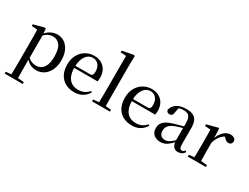

<svg xmlns="http://www.w3.org/2000/svg" viewBox="-86 -1545 3291 2540"><g transform="rotate(30 1560.0 -274.5)"><path d="M39 260V232L150 222H200L315 232V260ZM121 260Q122 223 122.5 182Q123 141 123.5 99.5Q124 58 124 23V-293Q124 -344 123.5 -383.5Q123 -423 121 -459L35 -465V-490L200 -534L213 -526L220 -443L221 -437V-78L220 -67V23Q220 57 220.5 98.5Q221 140 221.5 181.5Q222 223 223 260ZM375 15Q329 15 284.5 -5.5Q240 -26 203 -79H190L205 -103Q240 -65 272.5 -51Q305 -37 345 -37Q387 -37 421.5 -59Q456 -81 476.5 -131Q497 -181 497 -263Q497 -379 456.5 -432.5Q416 -486 349 -486Q314 -486 278.5 -469.5Q243 -453 201 -405L189 -429H199Q238 -486 288 -511.5Q338 -537 390 -537Q452 -537 499 -504Q546 -471 574 -410.5Q602 -350 602 -265Q602 -179 572 -116Q542 -53 491 -19Q440 15 375 15Z M957 15Q881 15 822 -16Q763 -47 729.5 -108.5Q696 -170 696 -260Q696 -346 731 -408Q766 -470 824 -503.5Q882 -537 949 -537Q1017 -537 1064.5 -509Q1112 -481 1136.5 -433.5Q1161 -386 1161 -325Q1161 -289 1155 -265H740V-297H1020Q1048 -297 1058 -312Q1068 -327 1068 -360Q1068 -425 1036 -464.5Q1004 -504 946 -504Q905 -504 871.5 -477.5Q838 -451 818 -399.5Q798 -348 798 -273Q798 -192 822.5 -139.5Q847 -87 889 -63Q931 -39 986 -39Q1039 -39 1077.5 -58Q1116 -77 1145 -112L1162 -99Q1130 -45 1078.5 -15Q1027 15 957 15Z M1224 0V-28L1340 -39H1380L1498 -28V0ZM1310 0Q1311 -33 1311.5 -72.5Q1312 -112 1312.5 -153Q1313 -194 1313 -230V-745L1228 -750V-777L1399 -809L1414 -800L1411 -644V-230Q1411 -194 1411.5 -153Q1412 -112 1412.5 -72.5Q1413 -33 1414 0Z M1837 15Q1761 15 1702 -16Q1643 -47 1609.5 -108.5Q1576 -170 1576 -260Q1576 -346 1611 -408Q1646 -470 1704 -503.5Q1762 -537 1829 -537Q1897 -537 1944.5 -509Q1992 -481 2016.5 -433.5Q2041 -386 2041 -325Q2041 -289 2035 -265H1620V-297H1900Q1928 -297 1938 -312Q1948 -327 1948 -360Q1948 -425 1916 -464.5Q1884 -504 1826 -504Q1785 -504 1751.5 -477.5Q1718 -451 1698 -399.5Q1678 -348 1678 -273Q1678 -192 1702.5 -139.5Q1727 -87 1769 -63Q1811 -39 1866 -39Q1919 -39 1957.5 -58Q1996 -77 2025 -112L2042 -99Q2010 -45 1958.5 -15Q1907 15 1837 15Z M2271 15Q2211 15 2171 -19Q2131 -53 2131 -116Q2131 -156 2148.5 -187Q2166 -218 2207 -242.5Q2248 -267 2317 -287Q2358 -299 2405 -311Q2452 -323 2492 -333V-308Q2452 -298 2411.5 -286.5Q2371 -275 2339 -263Q2278 -240 2251.5 -207.5Q2225 -175 2225 -130Q2225 -84 2249.5 -61Q2274 -38 2314 -38Q2335 -38 2356 -46Q2377 -54 2404 -75.5Q2431 -97 2468 -135L2478 -86H2451Q2421 -53 2394 -30.5Q2367 -8 2338 3.5Q2309 15 2271 15ZM2541 14Q2495 14 2471.5 -16Q2448 -46 2444 -98V-101V-365Q2444 -421 2432 -451Q2420 -481 2395.5 -493Q2371 -505 2332 -505Q2304 -505 2275.5 -497.5Q2247 -490 2213 -472L2262 -499L2247 -420Q2244 -389 2229.5 -376Q2215 -363 2195 -363Q2155 -363 2146 -402Q2159 -465 2214.5 -501Q2270 -537 2361 -537Q2452 -537 2495 -494Q2538 -451 2538 -355V-104Q2538 -61 2548.5 -45Q2559 -29 2578 -29Q2590 -29 2600 -35Q2610 -41 2623 -56L2639 -42Q2623 -13 2598.5 0.5Q2574 14 2541 14Z M2687 0V-28L2796 -40H2851L2963 -28V0ZM2766 0Q2767 -25 2767.5 -66Q2768 -107 2768.5 -152Q2769 -197 2769 -230V-295Q2769 -347 2768.5 -385Q2768 -423 2766 -459L2681 -465V-490L2847 -534L2860 -526L2866 -385V-384V-230Q2866 -197 2866.5 -152Q2867 -107 2867.5 -66Q2868 -25 2869 0ZM2866 -319 2841 -374H2861Q2877 -424 2903.5 -460.5Q2930 -497 2963.5 -517Q2997 -537 3032 -537Q3062 -537 3084.5 -524.5Q3107 -512 3114 -485Q3114 -458 3100.5 -441Q3087 -424 3058 -424Q3038 -424 3022 -435Q3006 -446 2988 -466L2965 -489L3008 -487Q2959 -470 2924.5 -430.5Q2890 -391 2866 -319Z"/></g></svg>

Font: Noto Serif SC ExtraLight Medium
Style: Regular
Weight: 500
Version: Version 2.002-H1;hotconv 1.1.0;makeotfexe 2.6.0